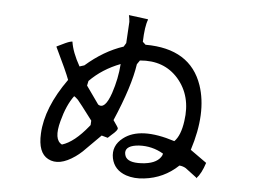

<svg xmlns="http://www.w3.org/2000/svg" viewBox="-48 -712 1017 772"><g transform="rotate(5 460.0 -325.5)"><path d="M803 -86Q789 -42 769 -21L768 -24L723 -58Q711 -65 697 -66Q639 -11 560 -2Q520 3 487 -8Q438 -25 428 -72Q418 -122 461 -155Q528 -207 668 -162Q693 -187 701 -246Q716 -348 657 -416Q599 -482 502 -473L491 -457Q478 -367 417 -225Q437 -197 437 -194Q439 -186 414 -165Q402 -154 400 -152L375 -159L305 -89Q291 -76 278 -67Q214 -22 169 -46Q127 -68 131 -146Q136 -251 221 -370Q209 -403 163 -498V-500Q205 -521 214 -523Q220 -525 225 -525Q231 -483 262 -428L281 -434Q353 -497 432 -523L441 -538L446 -624Q445 -639 442 -651L519 -641L520 -639Q509 -612 507 -549L519 -538Q700 -538 749 -395Q786 -286 737 -133ZM426 -452Q353 -424 303 -373L299 -354L350 -282Q378 -263 402 -333Q422 -393 426 -452ZM627 -108Q581 -135 528 -132Q476 -128 475 -100Q475 -93 478 -85Q489 -59 544 -62Q601 -65 621 -94Q626 -101 627 -108ZM328 -215Q276 -284 267 -294Q257 -304 251 -307Q222 -268 205 -203Q184 -126 219 -109Q268 -124 323 -192Q325 -194 327 -197Z"/></g></svg>

Font: cwTeXYen
Style: Medium
Weight: 500
Version: Version 1.17